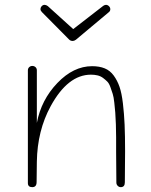

<svg xmlns="http://www.w3.org/2000/svg" viewBox="-20 -766 621 792"><path d="M280 -597Q271 -597 265 -603L153 -716Q147 -722 147 -728Q147 -735 152 -740.5Q157 -746 164 -746Q170 -746 177 -741L282 -646L406 -742Q412 -746 417 -746Q424 -746 429.5 -740.5Q435 -735 435 -728Q435 -720 428 -715L293 -602Q286 -597 280 -597ZM95 -11V-476Q95 -484 100.5 -489Q106 -494 113 -494Q121 -494 126.5 -489Q132 -484 132 -476V-259Q150 -354 216.5 -423.5Q283 -493 360 -493Q390 -493 412 -484Q434 -475 449 -454.5Q464 -434 473 -408Q482 -382 487 -339.5Q492 -297 494 -252Q496 -207 496 -142Q496 -123 495.5 -80.5Q495 -38 495 -14Q495 6 478 6Q471 6 465.5 0.5Q460 -5 460 -13Q460 -37 459.5 -78.5Q459 -120 459 -139Q459 -178 459 -200Q459 -222 458 -253Q457 -284 455.5 -301.5Q454 -319 451.5 -342.5Q449 -366 445 -378.5Q441 -391 435.5 -406.5Q430 -422 422.5 -429.5Q415 -437 405 -444.5Q395 -452 382.5 -455Q370 -458 355 -458Q260 -458 189 -328Q134 -227 132 -99L131 -15Q131 6 113 6Q95 6 95 -11Z"/></svg>

Font: Comic Neue Light
Style: Regular
Weight: 300
Designer: Craig Rozynski
Foundry: Craig Rozynski
Version: Version 2.003